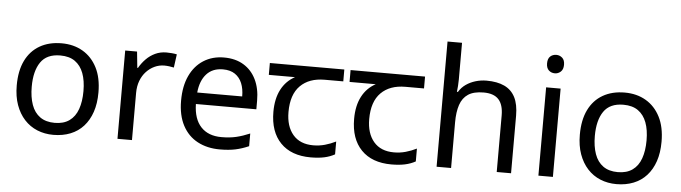

<svg xmlns="http://www.w3.org/2000/svg" viewBox="-48 -956 4118 1161"><g transform="rotate(5 2011.5 -375.0)"><path d="M551 -269Q551 -202 533.5 -150.5Q516 -99 483.5 -63Q451 -27 404.5 -8.5Q358 10 301 10Q248 10 203 -8.5Q158 -27 125 -63Q92 -99 73.5 -150.5Q55 -202 55 -269Q55 -358 85 -419.5Q115 -481 171 -513.5Q227 -546 304 -546Q377 -546 432.5 -513.5Q488 -481 519.5 -419.5Q551 -358 551 -269ZM146 -269Q146 -206 162.5 -159.5Q179 -113 214 -88Q249 -63 303 -63Q357 -63 392 -88Q427 -113 443.5 -159.5Q460 -206 460 -269Q460 -333 443 -378Q426 -423 391.5 -447.5Q357 -472 302 -472Q220 -472 183 -418Q146 -364 146 -269Z M940 -546Q955 -546 972.5 -544.5Q990 -543 1003 -540L992 -459Q979 -462 963.5 -464Q948 -466 934 -466Q903 -466 875 -453Q847 -440 825 -416.5Q803 -393 790.5 -360Q778 -327 778 -286V0H690V-536H762L772 -438H776Q793 -468 817 -492.5Q841 -517 872 -531.5Q903 -546 940 -546Z M1290 -546Q1359 -546 1408.5 -516Q1458 -486 1484.5 -431.5Q1511 -377 1511 -304V-251H1144Q1146 -160 1190.5 -112.5Q1235 -65 1315 -65Q1366 -65 1405.5 -74.5Q1445 -84 1487 -102V-25Q1446 -7 1406 1.5Q1366 10 1311 10Q1235 10 1176.5 -21Q1118 -52 1085.5 -113.5Q1053 -175 1053 -264Q1053 -352 1082.5 -415Q1112 -478 1165.5 -512Q1219 -546 1290 -546ZM1289 -474Q1226 -474 1189.5 -433.5Q1153 -393 1146 -321H1419Q1419 -367 1405 -401Q1391 -435 1362.5 -454.5Q1334 -474 1289 -474Z M1863 10Q1745 10 1680 -57Q1615 -124 1615 -245Q1615 -325 1644 -380.5Q1673 -436 1727 -465H1568V-537H2020V-465H1907Q1813 -465 1759.5 -411.5Q1706 -358 1706 -252Q1706 -165 1749 -114.5Q1792 -64 1872 -64Q1909 -64 1943 -73.5Q1977 -83 2009 -99V-21Q1980 -5 1945 2.5Q1910 10 1863 10Z M2353 10Q2235 10 2170 -57Q2105 -124 2105 -245Q2105 -325 2134 -380.5Q2163 -436 2217 -465H2058V-537H2510V-465H2397Q2303 -465 2249.5 -411.5Q2196 -358 2196 -252Q2196 -165 2239 -114.5Q2282 -64 2362 -64Q2399 -64 2433 -73.5Q2467 -83 2499 -99V-21Q2470 -5 2435 2.5Q2400 10 2353 10Z M2715 -537Q2715 -518 2713.5 -498Q2712 -478 2710 -462H2716Q2733 -490 2759 -508Q2785 -526 2817 -535.5Q2849 -545 2883 -545Q2948 -545 2991.5 -524.5Q3035 -504 3057 -461Q3079 -418 3079 -349V0H2992V-343Q2992 -408 2963 -440Q2934 -472 2872 -472Q2812 -472 2778 -449.5Q2744 -427 2729.5 -383.5Q2715 -340 2715 -277V0H2627V-760H2715Z M3333 -536V0H3245V-536ZM3290 -737Q3310 -737 3325.5 -723.5Q3341 -710 3341 -681Q3341 -653 3325.5 -639Q3310 -625 3290 -625Q3268 -625 3253 -639Q3238 -653 3238 -681Q3238 -710 3253 -723.5Q3268 -737 3290 -737Z M3969 -269Q3969 -202 3951.5 -150.5Q3934 -99 3901.5 -63Q3869 -27 3822.5 -8.5Q3776 10 3719 10Q3666 10 3621 -8.5Q3576 -27 3543 -63Q3510 -99 3491.5 -150.5Q3473 -202 3473 -269Q3473 -358 3503 -419.5Q3533 -481 3589 -513.5Q3645 -546 3722 -546Q3795 -546 3850.5 -513.5Q3906 -481 3937.5 -419.5Q3969 -358 3969 -269ZM3564 -269Q3564 -206 3580.5 -159.5Q3597 -113 3632 -88Q3667 -63 3721 -63Q3775 -63 3810 -88Q3845 -113 3861.5 -159.5Q3878 -206 3878 -269Q3878 -333 3861 -378Q3844 -423 3809.5 -447.5Q3775 -472 3720 -472Q3638 -472 3601 -418Q3564 -364 3564 -269Z"/></g></svg>

Font: ukorean85
Style: Book
Weight: 400
Designer: Jelle Bosma - Monotype Design Team
Foundry: Monotype Imaging Inc.
Version: Version 2.003